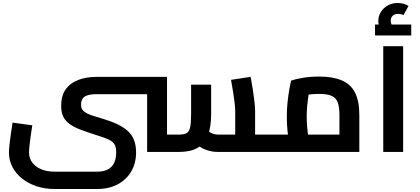

<svg xmlns="http://www.w3.org/2000/svg" viewBox="-20 -1016 2806 1284"><path d="M1686 0V-116H1792V0ZM345 248Q280 248 224.5 229.5Q169 211 128 178.5Q87 146 63.5 101.5Q40 57 40 5Q40 -14 43 -44Q46 -74 51.5 -113Q57 -152 64 -196L196 -178Q186 -115 180 -66Q174 -17 174 3Q174 41 195 70Q216 99 254.5 115.5Q293 132 345 132H628Q693 132 725 99.5Q757 67 757 1Q757 -32 746 -50.5Q735 -69 707 -82.5Q679 -96 626 -112Q566 -131 521 -148Q476 -165 447 -185.5Q418 -206 403.5 -235Q389 -264 389 -308Q389 -374 418 -416.5Q447 -459 501 -480.5Q555 -502 629 -502L624 -386Q587 -386 564.5 -378.5Q542 -371 532 -355.5Q522 -340 522 -315Q522 -294 532.5 -280.5Q543 -267 563 -257Q583 -247 609 -239.5Q635 -232 666 -222Q721 -206 762.5 -186.5Q804 -167 832.5 -142Q861 -117 875.5 -81.5Q890 -46 890 3Q890 75 858 130Q826 185 767.5 216.5Q709 248 628 248ZM624 -386 629 -502H964V-386ZM964 0V-502H1097V0ZM1097 0V-116H1178Q1210 -116 1227.5 -125.5Q1245 -135 1251.5 -164.5Q1258 -194 1258 -253V-450H1392V-253Q1392 -164 1369 -108Q1346 -52 1299 -26Q1252 0 1178 0ZM1435 0Q1394 0 1354 -15.5Q1314 -31 1279 -62L1362 -147Q1381 -131 1399 -123.5Q1417 -116 1435 -116H1623L1553 -53V-275Q1553 -291 1549.5 -323.5Q1546 -356 1539.5 -397.5Q1533 -439 1525 -482L1656 -502Q1663 -466 1670 -421.5Q1677 -377 1681.5 -337.5Q1686 -298 1686 -275V0ZM1792 0V-116Q1798 -116 1802 -112Q1806 -108 1808 -100Q1810 -92 1811 -81.5Q1812 -71 1812 -58Q1812 -45 1811 -34Q1810 -23 1808 -15.5Q1806 -8 1802 -4Q1798 0 1792 0Z M1792 0V-116H2311L2250 -64V-248Q2250 -302 2238 -332.5Q2226 -363 2196.5 -375.5Q2167 -388 2115 -388Q2074 -388 2034.5 -382.5Q1995 -377 1973 -368L2056 -446Q2050 -423 2044.5 -388Q2039 -353 2035 -313.5Q2031 -274 2031 -236Q2031 -201 2034.5 -163Q2038 -125 2042.5 -96Q2047 -67 2050 -56L1923 -21Q1919 -35 1913 -67Q1907 -99 1902.5 -143Q1898 -187 1898 -236Q1898 -286 1903 -332.5Q1908 -379 1914.5 -416.5Q1921 -454 1927 -477Q1951 -486 2002 -495Q2053 -504 2115 -504Q2205 -504 2264.5 -479Q2324 -454 2353.5 -398Q2383 -342 2383 -247V0ZM1792 0Q1786 0 1782.5 -4Q1779 -8 1776.5 -15.5Q1774 -23 1773 -34Q1772 -45 1772 -58Q1772 -76 1774 -88.5Q1776 -101 1780.5 -108.5Q1785 -116 1792 -116Z M2543 0V-707H2676V0ZM2549 -787Q2530 -810 2520 -831Q2510 -852 2510 -876Q2510 -910 2528 -937.5Q2546 -965 2575 -980.5Q2604 -996 2639 -996Q2658 -996 2678 -991Q2698 -986 2712 -976L2678 -915Q2669 -920 2660.5 -921.5Q2652 -923 2643 -923Q2619 -923 2606 -910.5Q2593 -898 2593 -877Q2593 -865 2598 -854Q2603 -843 2613 -830ZM2488 -779V-852H2730V-779Z"/></svg>

Font: Cairo Play
Style: Bold
Weight: 700
Version: Version 3.119